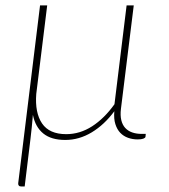

<svg xmlns="http://www.w3.org/2000/svg" viewBox="-20 -513 626 712"><path d="M520.5 -16.5 519.5 -5.5Q518.5 -1.5 511.5 1.2Q504.5 4 490.5 4Q471.5 4 454.8 -2Q438 -8 426 -20.5Q414 -33 407.8 -52.8Q401.5 -72.5 404 -100.5Q367 -50.5 320.2 -22.2Q273.5 6 222 6Q170 6 140.5 -18Q111 -42 102 -87Q100 -64.5 97.8 -41Q95.5 -17.5 93 2L71.5 178.5H58.5Q52.5 178.5 49.8 175.2Q47 172 47.5 166.5L128.5 -493H155L114.5 -165Q109 -95 136 -55.2Q163 -15.5 225.5 -15.5Q276.5 -15.5 321.8 -44.8Q367 -74 404.5 -126.5L449.5 -493H476L428.5 -109.5Q425.5 -85 429.8 -67.5Q434 -50 444.2 -38.8Q454.5 -27.5 470 -22Q485.5 -16.5 505 -16.5Z"/></svg>

Font: Lato ExtraLight
Style: Italic
Weight: 275
Italic angle: -7°
Designer: Lukasz Dziedzic with Adam Twardoch and Botio Nikoltchev
Foundry: tyPoland Lukasz Dziedzic
Version: Version 2.015; 2015-08-06; http://www.latofonts.com/